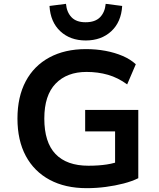

<svg xmlns="http://www.w3.org/2000/svg" viewBox="-20 -971 829 1001"><path d="M432 10Q320 10 239 -33.5Q158 -77 114.5 -158Q71 -239 71 -353Q71 -466 114 -547Q157 -628 237.5 -671.5Q318 -715 428 -715Q481 -715 529.5 -706Q578 -697 619 -679.5Q660 -662 688 -636L643 -531Q595 -566 543 -581Q491 -596 431 -596Q329 -596 270 -535Q211 -474 211 -353Q211 -229 269.5 -168Q328 -107 441 -107Q494 -107 536.5 -113.5Q579 -120 615 -135L580 -74V-286H424V-398H701V-42Q669 -26 625 -14.5Q581 -3 531.5 3.5Q482 10 432 10ZM427 -760Q346 -760 294.5 -808Q243 -856 238 -940L324 -951Q328 -907 353 -881Q378 -855 426 -855Q476 -855 501.5 -881Q527 -907 531 -951L617 -940Q612 -856 560 -808Q508 -760 427 -760Z"/></svg>

Font: Nunito Sans 7pt
Style: Bold
Weight: 700
Designer: Vernon Adams
Foundry: Vernon Adams
Version: Version 3.101;gftools[0.9.27]